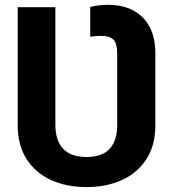

<svg xmlns="http://www.w3.org/2000/svg" viewBox="-20 -757 708 787"><path d="M334.8 9.8Q252.4 9.8 188.7 -19.3Q125 -48.4 88.8 -105.3Q52.5 -162.1 52.5 -244.5V-727.5H207V-244.5Q207.2 -180.5 239 -147Q270.8 -113.6 334.8 -113.5Q398.7 -113.6 429.5 -147Q460.3 -180.5 460.4 -244.5V-536.5Q460.3 -578.4 445.3 -594.2Q430.3 -610 393.6 -610Q384.3 -610 372.9 -609.2Q361.6 -608.4 349.8 -606.4V-728.5Q367.8 -732.8 385.3 -735.1Q402.8 -737.3 422.1 -737.3Q513 -737.3 565 -685.5Q617.1 -633.7 616.8 -536.5V-244.5Q617.1 -162.4 580.7 -105.6Q544.3 -48.7 480.7 -19.5Q417.1 9.8 334.8 9.8Z"/></svg>

Font: Inter
Style: Regular
Weight: 400
Designer: Rasmus Andersson
Foundry: rsms
Version: Version 4.000;git-8c9346024